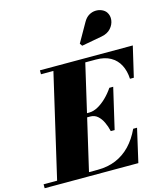

<svg xmlns="http://www.w3.org/2000/svg" viewBox="-194 -1141 1085 1251"><g transform="rotate(-15 348.0 -515.5)"><path d="M35 0 209 -750H424L250 0ZM-50 0V-26.5H315Q383.5 -26.5 438.5 -49.8Q493.5 -73 535.8 -117.2Q578 -161.5 607.5 -225H633.5L582 0ZM462.5 -248Q455 -281.5 441.2 -310.2Q427.5 -339 407 -356.8Q386.5 -374.5 358 -374.5H297V-401H358Q386.5 -401 416.8 -417.5Q447 -434 475.5 -461.8Q504 -489.5 526.5 -523H552.5L488.5 -248ZM671.5 -545Q669 -598.5 648 -638.8Q627 -679 587.5 -701.2Q548 -723.5 489.5 -723.5H119V-750H745.5L697.5 -545ZM426.5 -833.5 415 -850.5 487.5 -978Q503 -1005.5 524.5 -1018Q546 -1030.5 568.8 -1031.2Q591.5 -1032 610.5 -1023.5Q629.5 -1015 640 -1000.5Q656.5 -976.5 652.8 -946.2Q649 -916 626.8 -891.2Q604.5 -866.5 565 -859Z"/></g></svg>

Font: Bodoni Moda 9pt Black
Style: Italic
Weight: 900
Italic angle: -13°
Designer: Owen Earl
Foundry: indestructible type
Version: Version 2.004